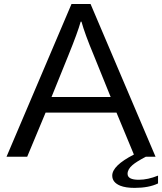

<svg xmlns="http://www.w3.org/2000/svg" viewBox="-20 -809 800 948"><path d="M333 -789.1H427.2L748 -35.2H700.2Q653.3 -10.7 633.8 6.3Q609.9 26.9 609.9 49.3Q609.9 78.6 665 78.6Q710 78.6 760.3 58.1V96.7Q714.8 118.7 644.5 118.7Q600.6 118.7 573.7 107.9Q534.2 91.8 534.2 58.1Q534.2 8.8 641.1 -45.9L555.2 -252.9H205.1L114.3 -35.2H12.2ZM526.4 -330.1 443.4 -535.2Q397.9 -644 382.3 -702.1H378.4Q363.8 -649.4 317.4 -535.2L234.4 -330.1Z"/></svg>

Font: BIZ UDPGothic
Style: Regular
Weight: 400
Designer: TypeBank Co., Ltd.
Foundry: Morisawa Inc.
Version: Version 1.051